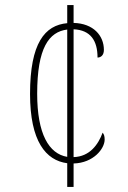

<svg xmlns="http://www.w3.org/2000/svg" viewBox="-20 -734 504 754"><path d="M244 -93V0H269V-92C347 -94 391 -150 391 -186C391 -200 388 -207 383 -213C366 -167 333 -119 269 -117V-619C336 -616 363 -574 363 -508C376 -508 388 -517 388 -538C388 -594 347 -642 269 -644V-714H244V-643C156 -635 98 -565 98 -365C98 -179 160 -104 244 -93ZM244 -618V-118C172 -130 126 -208 126 -366C126 -546 172 -609 244 -618Z"/></svg>

Font: Noto Serif Georgian Condensed Thin
Style: Regular
Weight: 100
Width: 3
Designer: Monotype Design Team, Akaki Razmadze
Foundry: Google LLC
Version: Version 2.003